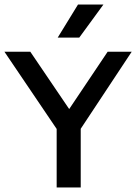

<svg xmlns="http://www.w3.org/2000/svg" viewBox="-36 -822 598 842"><path d="M212.5 0V-298.5L234.5 -224L-16.5 -595H97L283.5 -320H251.5L436 -595H541.5L296 -224L318 -297.5V0ZM217 -657 306 -802H417.5L311.5 -657Z"/></svg>

Font: Encode Sans SC Medium
Style: Regular
Weight: 500
Version: Version 3.002